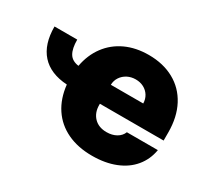

<svg xmlns="http://www.w3.org/2000/svg" viewBox="-113 -717 985 907"><g transform="rotate(30 379.0 -263.5)"><path d="M202.6 -326.2Q214.4 -390.6 249.8 -438.2Q285.2 -485.8 340.3 -511.5Q395.5 -537.1 465.8 -537.1Q544.4 -537.1 603.5 -504.6Q662.6 -472.2 695.1 -410.9Q727.5 -349.6 727.5 -265.6V-221.7H379.9V-214.8Q379.9 -173.3 405 -147.2Q430.2 -121.1 473.6 -121.1Q503.9 -121.1 526.4 -133.8Q548.8 -146.5 557.6 -168.9H726.6Q717.3 -114.3 683.8 -74Q650.4 -33.7 595.7 -12Q541 9.8 469.7 9.8Q392.6 9.8 334.5 -17.8Q276.4 -45.4 241.7 -97.4Q207 -149.4 199.2 -222.2Q106.9 -228 59.3 -281Q11.7 -334 11.7 -430.7H135.7Q135.7 -382.3 150.9 -356.7Q166 -331.1 202.6 -326.2ZM556.6 -325.2Q556.2 -348.6 544.7 -367.2Q533.2 -385.7 513.7 -396Q494.1 -406.2 469.7 -406.2Q445.3 -406.2 425 -395.8Q404.8 -385.3 392.6 -366.9Q380.4 -348.6 379.9 -325.2Z"/></g></svg>

Font: Pretendard GOV Black
Style: Regular
Weight: 900
Designer: Base glyphs from Inter by Rasmus Andersson; Hangeul glyphs from Noto Sans CJK(Source Han Sans) by Jang Soo-young and Kan
Foundry: Kil Hyung-jin
Version: Version 1.309